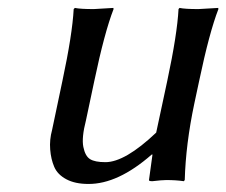

<svg xmlns="http://www.w3.org/2000/svg" viewBox="-20 -452 568 482"><path d="M360.8 -64Q275.9 10.3 201.7 9.8Q168.5 9.8 146.5 -2Q124.5 -13.7 116.2 -33Q107.9 -52.2 106 -76.7Q104 -101.1 110.8 -126L136.7 -249Q161.6 -365.7 165 -429.2L168 -432.1Q181.6 -429.2 215.3 -429.2L264.6 -432.1L265.1 -429.2Q242.2 -370.1 216.8 -249L195.8 -149.9Q184.6 -106.4 189.2 -83.3Q193.8 -60.1 206.1 -52.5Q218.3 -44.9 244.6 -44.9Q293.9 -44.9 372.1 -119.1L399.9 -249Q424.8 -365.7 428.2 -429.2L430.7 -432.1Q444.3 -429.2 478 -429.2L527.8 -432.1L528.3 -429.2Q505.4 -370.1 480 -249L467.8 -191.9Q446.3 -90.3 443.8 0L441.4 2.9Q422.4 0 397.5 0Q386.7 0 362.3 2.9Q353.5 2.9 354 0L362.8 -64Z"/></svg>

Font: Linux Biolinum
Style: Italic
Weight: 400
Italic angle: -12°
Designer: Philipp H. Poll
Foundry: Philipp H. Poll
Version: Version 1.1.3 ; ttfautohint (v0.9)